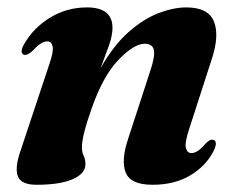

<svg xmlns="http://www.w3.org/2000/svg" viewBox="-20 -487 638 518"><path d="M44 -339.5Q32.5 -345 44.5 -367Q70 -412 115.2 -439.5Q160.5 -467 214.5 -467Q283.5 -467 283.5 -412Q283.5 -390.5 273.2 -362.2Q263 -334 251.5 -303.5Q286.5 -365 327.2 -400.8Q368 -436.5 408.2 -451.8Q448.5 -467 482.5 -467Q542 -467 557.2 -429Q572.5 -391 551 -326.5L491 -141Q478 -102 481.5 -88Q485 -74 496.5 -74Q504.5 -74 513.5 -79.8Q522.5 -85.5 536 -101Q543.5 -108 547.8 -109.5Q552 -111 556.5 -109.5Q568.5 -104 556 -79Q535.5 -39 493.2 -13.8Q451 11.5 391.5 11.5Q332.5 11.5 319.2 -21.2Q306 -54 326 -113.5L385 -294.5Q399 -336 395 -352.5Q391 -369 370.5 -369Q342 -369 300.5 -326.5Q259 -284 228 -196.5Q201 -121 201 -89.5Q201 -76 205.8 -66.5Q210.5 -57 210.5 -44Q210.5 -18.5 176 -3.5Q141.5 11.5 79 11.5Q37 11.5 28.2 -11.2Q19.5 -34 35 -79L112.5 -312Q125 -347.5 122 -361.5Q119 -375.5 107.5 -375.5Q99.5 -375.5 90 -369.5Q80.5 -363.5 64.5 -347Q52 -336.5 44 -339.5Z"/></svg>

Font: Fraunces 72pt
Style: Bold Italic
Weight: 700
Italic angle: -16°
Version: Version 1.000;[b76b70a41]